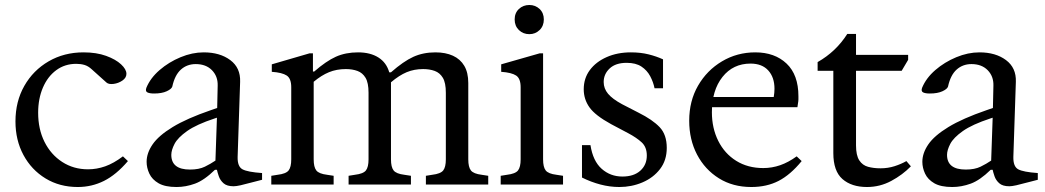

<svg xmlns="http://www.w3.org/2000/svg" viewBox="-20 -740 4189 770"><path d="M292 10Q219 10 162.5 -24.5Q106 -59 74 -118.5Q42 -178 42 -253Q42 -333 77.5 -395.5Q113 -458 175 -494Q237 -530 315 -530Q367 -530 405.5 -516Q444 -502 465.5 -482Q487 -462 487 -444Q487 -428 471 -417Q455 -406 435.5 -403.5Q416 -401 407 -409L348 -462Q334 -475 319 -479.5Q304 -484 286 -484Q240 -484 205.5 -458.5Q171 -433 152 -388.5Q133 -344 133 -288Q133 -222 158.5 -171Q184 -120 229.5 -90.5Q275 -61 333 -61Q368 -61 402 -73Q436 -85 473 -113L493 -94Q446 -39 397 -14.5Q348 10 292 10Z M688 10Q642 10 616 -5Q590 -20 579 -43.5Q568 -67 568 -91Q568 -126 592 -161Q616 -196 672.5 -230.5Q729 -265 825 -298L851 -307L853 -397Q854 -434 830 -458.5Q806 -483 765 -483Q730 -483 705.5 -461Q681 -439 671 -393Q668 -383 648.5 -374Q629 -365 598 -365Q580 -365 571 -369.5Q562 -374 567 -388Q583 -427 620 -459Q657 -491 704 -510.5Q751 -530 797 -530Q862 -530 903.5 -499Q945 -468 943 -412L933 -111Q932 -72 952.5 -61Q973 -50 1031 -46V-19L996 -10Q963 -1 945 3Q927 7 917 7Q890 7 876.5 -5Q863 -17 857.5 -33Q852 -49 850 -59H842Q799 -17 762 -3.5Q725 10 688 10ZM742 -60Q778 -60 801.5 -71.5Q825 -83 844 -96L850 -268L841 -265Q768 -241 730.5 -214.5Q693 -188 680 -163Q667 -138 667 -119Q667 -60 742 -60Z M1068 0V-35L1093 -39Q1127 -43 1137.5 -56.5Q1148 -70 1148 -101V-390Q1148 -425 1130 -437Q1112 -449 1070 -452V-482L1221 -526H1235V-453H1240Q1288 -495 1327 -512.5Q1366 -530 1416 -530Q1465 -530 1497.5 -509.5Q1530 -489 1541 -450H1548Q1598 -494 1637.5 -512Q1677 -530 1726 -530Q1767 -530 1796.5 -516.5Q1826 -503 1842 -476Q1858 -449 1858 -407V-101Q1858 -70 1868.5 -56.5Q1879 -43 1912 -39L1938 -35V0H1688V-35L1713 -39Q1747 -43 1757.5 -56.5Q1768 -70 1768 -101V-368Q1768 -408 1756 -428Q1744 -448 1723.5 -455.5Q1703 -463 1677 -463Q1641 -463 1611 -450.5Q1581 -438 1548 -410V-101Q1548 -70 1558.5 -56.5Q1569 -43 1602 -39L1628 -35V0H1378V-35L1403 -39Q1437 -43 1447.5 -56.5Q1458 -70 1458 -101V-368Q1458 -408 1446 -428Q1434 -448 1413.5 -455.5Q1393 -463 1367 -463Q1330 -463 1299.5 -450.5Q1269 -438 1238 -412V-101Q1238 -70 1248.5 -56.5Q1259 -43 1292 -39L1318 -35V0Z M1988 0V-35L2013 -39Q2047 -43 2057.5 -56.5Q2068 -70 2068 -101V-390Q2068 -425 2050 -437Q2032 -449 1990 -452V-482L2144 -526H2158V-101Q2158 -70 2168.5 -56.5Q2179 -43 2212 -39L2238 -35V0ZM2103 -603Q2078 -603 2061 -619.5Q2044 -636 2044 -662Q2044 -688 2061 -704Q2078 -720 2103 -720Q2127 -720 2144 -704Q2161 -688 2161 -662Q2161 -636 2144 -619.5Q2127 -603 2103 -603Z M2464 10Q2426 10 2388 0Q2350 -10 2314 -28V-158H2348Q2358 -94 2393 -63Q2428 -32 2476 -32Q2522 -32 2548 -55.5Q2574 -79 2574 -116Q2574 -150 2553.5 -169Q2533 -188 2499 -206L2431 -242Q2367 -277 2344 -309.5Q2321 -342 2321 -382Q2321 -426 2345.5 -459Q2370 -492 2413 -511Q2456 -530 2510 -530Q2549 -530 2581 -522Q2613 -514 2639 -502V-386H2605Q2600 -411 2587.5 -434.5Q2575 -458 2552.5 -473Q2530 -488 2493 -488Q2449 -488 2425 -465.5Q2401 -443 2401 -411Q2401 -385 2418.5 -364Q2436 -343 2475 -322L2541 -288Q2597 -260 2625.5 -230Q2654 -200 2654 -147Q2654 -97 2627 -62Q2600 -27 2556.5 -8.5Q2513 10 2464 10Z M2993 10Q2919 10 2863 -25Q2807 -60 2775.5 -120Q2744 -180 2744 -256Q2744 -335 2779.5 -396.5Q2815 -458 2875.5 -494Q2936 -530 3009 -530Q3087 -530 3134.5 -485Q3182 -440 3182 -354Q3182 -348 3182 -341.5Q3182 -335 3180 -324L3178 -310H2821V-351H3083Q3086 -369 3086 -384Q3086 -430 3061 -457.5Q3036 -485 2990 -485Q2920 -485 2877.5 -431.5Q2835 -378 2835 -290Q2835 -226 2860.5 -175Q2886 -124 2932.5 -95Q2979 -66 3041 -66Q3076 -66 3109 -77.5Q3142 -89 3175 -113L3195 -94Q3150 -39 3102.5 -14.5Q3055 10 2993 10Z M3457 10Q3395 10 3358.5 -22Q3322 -54 3322 -126V-456H3259V-491Q3333 -533 3378 -604H3413V-522V-493V-157Q3413 -117 3426 -97Q3439 -77 3461.5 -71Q3484 -65 3511 -65Q3541 -65 3567.5 -73.5Q3594 -82 3615 -94L3633 -73Q3600 -39 3554.5 -14.5Q3509 10 3457 10ZM3369 -456V-520H3622V-500L3596 -456Z M3799 10Q3753 10 3727 -5Q3701 -20 3690 -43.5Q3679 -67 3679 -91Q3679 -126 3703 -161Q3727 -196 3783.5 -230.5Q3840 -265 3936 -298L3962 -307L3964 -397Q3965 -434 3941 -458.5Q3917 -483 3876 -483Q3841 -483 3816.5 -461Q3792 -439 3782 -393Q3779 -383 3759.5 -374Q3740 -365 3709 -365Q3691 -365 3682 -369.5Q3673 -374 3678 -388Q3694 -427 3731 -459Q3768 -491 3815 -510.5Q3862 -530 3908 -530Q3973 -530 4014.5 -499Q4056 -468 4054 -412L4044 -111Q4043 -72 4063.5 -61Q4084 -50 4142 -46V-19L4107 -10Q4074 -1 4056 3Q4038 7 4028 7Q4001 7 3987.5 -5Q3974 -17 3968.5 -33Q3963 -49 3961 -59H3953Q3910 -17 3873 -3.5Q3836 10 3799 10ZM3853 -60Q3889 -60 3912.5 -71.5Q3936 -83 3955 -96L3961 -268L3952 -265Q3879 -241 3841.5 -214.5Q3804 -188 3791 -163Q3778 -138 3778 -119Q3778 -60 3853 -60Z"/></svg>

Font: Hedvig Letters Serif 18pt
Style: Regular
Weight: 400
Designer: Alexander Örn & Tor Weibull
Foundry: Kanon Foundry
Version: Version 1.000